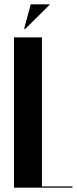

<svg xmlns="http://www.w3.org/2000/svg" viewBox="-20 -873 357 893"><path d="M175 -699V-6H317V0H45V-699ZM92 -739 123 -853H213L98 -739Z"/></svg>

Font: Moniqa Black Display
Style: Regular
Weight: 900
Designer: Rajesh Rajput
Foundry: Rajesh Rajput
Version: Version 1.000